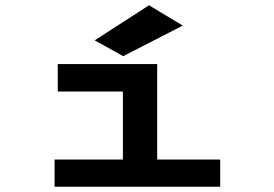

<svg xmlns="http://www.w3.org/2000/svg" viewBox="-20 -708 1040 728"><path d="M447 -495 673 -611 545 -688 339 -555ZM187 0H815V-103H576V-465H199V-361H446V-103H187Z"/></svg>

Font: Inconsolata UltraExpanded
Style: Bold
Weight: 700
Width: 9
Monospace: yes
Designer: Raph Levien, Cyreal, Brenton Simpson
Foundry: Raph Levien, Cyreal, Google
Version: Version 3.100